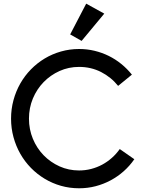

<svg xmlns="http://www.w3.org/2000/svg" viewBox="-20 -992 774 1042"><path d="M709 -127.9Q684.1 -91.8 651.4 -62.7Q618.7 -33.7 580.3 -13.2Q542 7.3 498.8 18.6Q455.6 29.8 409.2 29.8Q357.9 29.8 310.8 16.4Q263.7 2.9 222.7 -21.7Q181.6 -46.4 147.9 -80.8Q114.3 -115.2 90.3 -157.2Q66.4 -199.2 53.2 -247.6Q40 -295.9 40 -348.1Q40 -400.4 53.2 -448.7Q66.4 -497.1 90.3 -539.1Q114.3 -581.1 147.9 -615.5Q181.6 -649.9 222.7 -674.6Q263.7 -699.2 311 -712.6Q358.4 -726.1 409.2 -726.1Q452.6 -726.1 493.2 -716.3Q533.7 -706.5 570.3 -688.5Q606.9 -670.4 638.7 -644.5Q670.4 -618.7 695.8 -586.9L621.1 -525.9Q583 -573.2 528.6 -601.1Q474.1 -628.9 409.2 -628.9Q352.5 -628.9 303.2 -606.7Q253.9 -584.5 216.8 -546.4Q179.7 -508.3 158.4 -457.3Q137.2 -406.2 137.2 -348.1Q137.2 -290 158.4 -238.8Q179.7 -187.5 216.8 -149.4Q253.9 -111.3 303.2 -89.1Q352.5 -66.9 409.2 -66.9Q443.4 -66.9 475.1 -75.2Q506.8 -83.5 534.9 -98.6Q563 -113.8 587.2 -135.3Q611.3 -156.7 629.9 -183.1ZM545.9 -918 422.9 -770 360.8 -805.2 447.8 -972.2Z"/></svg>

Font: McLaren
Style: Regular
Weight: 400
Designer: Astigmatic (AOETI)
Foundry: Astigmatic (AOETI)
Version: Version 1.000